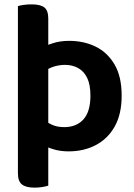

<svg xmlns="http://www.w3.org/2000/svg" viewBox="-20 -679 615 879"><path d="M62 -54H201V-594Q201 -631 183 -645Q165 -659 125 -659Q105 -659 88 -656.5Q71 -654 62 -651ZM294 14Q364 14 419 -15Q474 -44 505.5 -100.5Q537 -157 537 -241Q537 -329 504 -384.5Q471 -440 417 -466Q363 -492 297 -492Q255 -492 221.5 -481Q188 -470 168 -461L177 -348Q202 -367 227.5 -374.5Q253 -382 278 -382Q311 -382 337.5 -367.5Q364 -353 379 -322.5Q394 -292 394 -241Q394 -168 362 -132.5Q330 -97 274 -97Q240 -97 215.5 -109Q191 -121 173 -136V-17Q194 -5 225 4.5Q256 14 294 14ZM201 -89 62 -90V114Q62 151 80.5 165.5Q99 180 138 180Q158 180 175 177Q192 174 201 171Z"/></svg>

Font: BalooTamma2Bold
Style: Bold
Weight: 700
Designer: Divya Kowshik, Shuchita Grover and Ek Type
Foundry: Ek Type
Version: Version 1.700